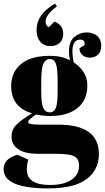

<svg xmlns="http://www.w3.org/2000/svg" viewBox="-30 -796 582 1066"><path d="M439 -545 411 -528Q412 -503 428.5 -489.5Q445 -476 469 -476Q496 -476 514 -492.5Q532 -509 532 -542Q532 -577 509.5 -596.5Q487 -616 451 -616Q413 -616 383 -591Q353 -566 353 -510Q353 -488 359 -461Q313 -486 248 -486Q140 -486 86 -440Q32 -394 32 -319Q32 -200 148 -167Q84 -128 59 -101.5Q34 -75 34 -35Q34 4 69 31Q104 58 185 58H282Q358 58 383.5 72.5Q409 87 409 125Q409 173 367 202Q325 231 247 231Q119 231 119 145Q119 119 127 90L67 63Q-10 85 -10 143Q-10 250 237 250Q382 250 450.5 198.5Q519 147 519 59Q519 -104 292 -104H190Q126 -104 126 -118Q126 -132 170 -160Q212 -152 251 -152Q345 -152 400 -196Q455 -240 455 -323Q455 -399 379 -450Q372 -484 372 -510Q372 -576 415 -576Q445 -576 439 -545ZM199 -287V-341Q199 -417 211 -442.5Q223 -468 247 -468Q270 -468 280 -443.5Q290 -419 290 -341V-292Q290 -219 279.5 -195.5Q269 -172 246 -172Q222 -172 210.5 -196Q199 -220 199 -287ZM275 -776 286 -761Q223 -713 223 -678Q223 -653 241 -645L272 -676Q321 -658 321 -609Q321 -576 301.5 -558Q282 -540 250 -540Q213 -540 193 -564.5Q173 -589 173 -631Q173 -716 275 -776Z"/></svg>

Font: Abril Fatface
Style: Regular
Weight: 400
Designer: Veronika Burian, Jos Scaglione
Foundry: TypeTogether
Version: Version 1.001